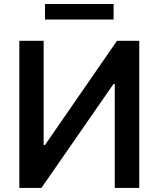

<svg xmlns="http://www.w3.org/2000/svg" viewBox="-20 -929 784 949"><path d="M75.6 -727.3V0H184.7L541.2 -514.2H547.2V0H668.3V-727.3H558.2L202.4 -212.4H195.7V-727.3ZM202.4 -832.4H541.5V-909.1H202.4Z"/></svg>

Font: Magic Ui Pro Semi Bold
Style: Regular
Weight: 600
Designer: Stefan Endress, Andreas Faust
Version: Version 1.000;FEAKit 1.0